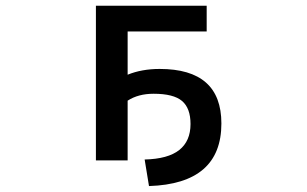

<svg xmlns="http://www.w3.org/2000/svg" viewBox="-20 -542 1040 650"><path d="M520.5 -308.6Q729.5 -308.6 729.5 -124Q729.5 80.1 484.4 87.9L469.7 -2Q548.8 -3.9 586.9 -34.2Q625 -64.5 625 -122.1Q625 -175.8 596.2 -200.2Q567.4 -224.6 500 -224.6Q448.2 -224.6 412.1 -201.2V1H304.7V-522.5H679.7V-435.5H412.1V-289.1Q460 -308.6 520.5 -308.6Z"/></svg>

Font: GenEi Gothic M SemiBold
Style: Regular
Weight: 500
Designer: o_tamon (Modified); [Source Han Sans]
Ryoko NISHIZUKA  (kana & ideographs); Paul D. Hunt (Latin, Greek & Cyrillic); Wenl
Version: Version 1.1a;Original Version 1.004